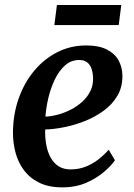

<svg xmlns="http://www.w3.org/2000/svg" viewBox="-20 -756 550 786"><path d="M450.5 -100Q437 -79.5 407.2 -53.5Q377.5 -27.5 334 -8.2Q290.5 11 235 11Q179.5 11 140.8 -8Q102 -27 78 -59.2Q54 -91.5 43.5 -131.5Q33 -171.5 33 -212.5Q33.5 -287.5 56.2 -352.2Q79 -417 119.5 -465.8Q160 -514.5 214.5 -542.2Q269 -570 333 -570Q384 -570 416.5 -553.8Q449 -537.5 464.8 -509.8Q480.5 -482 481 -447.5Q482 -400 460.5 -363.8Q439 -327.5 403.2 -301.8Q367.5 -276 325 -259.5Q282.5 -243 240.2 -234.8Q198 -226.5 165 -226Q164 -192 169.5 -162.5Q175 -133 187.5 -110.5Q200 -88 220.2 -75.2Q240.5 -62.5 268.5 -62.5Q302 -62.5 330.2 -73.5Q358.5 -84.5 382.2 -103Q406 -121.5 425 -143ZM305 -510.5Q271 -510.5 246.2 -488.2Q221.5 -466 204.5 -430.8Q187.5 -395.5 178 -355.2Q168.5 -315 166 -278.5Q189 -279.5 216 -286.5Q243 -293.5 269 -306.8Q295 -320 316 -338.8Q337 -357.5 349.5 -382.2Q362 -407 361 -437Q360 -473.5 345.5 -492Q331 -510.5 305 -510.5ZM213 -735.5H476.5L466 -653.5H202.5Z"/></svg>

Font: Merriweather SemiBold
Style: Italic
Weight: 600
Italic angle: -7.8°
Version: Version 2.101